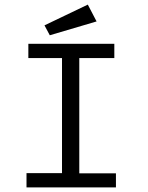

<svg xmlns="http://www.w3.org/2000/svg" viewBox="-20 -813 640 833"><path d="M95 0V-62H249V-561H103V-623H476V-561H324V-61H483V0ZM196 -660 173 -703 361 -793 399 -720Z"/></svg>

Font: Inconsolata Expanded
Style: Regular
Weight: 400
Width: 7
Monospace: yes
Designer: Raph Levien, Cyreal, Brenton Simpson
Foundry: Raph Levien, Cyreal, Google
Version: Version 3.000; ttfautohint (v1.8.2.53-6de2)